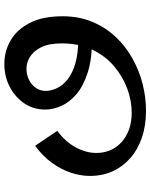

<svg xmlns="http://www.w3.org/2000/svg" viewBox="76 -520 693 885"><g transform="rotate(-90 422.5 -77.5)"><path d="M354 249Q286 249 230.5 230Q175 211 135.5 176Q96 141 75 94Q54 47 54 -8Q54 -51 68.5 -96Q83 -141 114 -184Q145 -227 193 -262L262 -160Q211 -122 185.5 -74.5Q160 -27 160 20Q160 66 182 102.5Q204 139 246 161Q288 183 347 183Q401 183 456.5 162.5Q512 142 559.5 102Q607 62 636 1.5Q665 -59 665 -140Q665 -198 647.5 -233.5Q630 -269 603.5 -285.5Q577 -302 548 -302Q521 -302 497.5 -290.5Q474 -279 460 -259Q446 -239 446 -213Q446 -189 458.5 -162Q471 -135 499 -112.5Q527 -90 573.5 -76.5Q620 -63 690 -63L680 0Q591 0 529.5 -20Q468 -40 431 -71.5Q394 -103 377 -141Q360 -179 360 -215Q360 -270 388.5 -312Q417 -354 464.5 -379Q512 -404 571 -404Q628 -404 678 -375.5Q728 -347 759 -287.5Q790 -228 790 -135Q790 -60 764.5 1Q739 62 695.5 108.5Q652 155 595.5 186.5Q539 218 477.5 233.5Q416 249 354 249Z"/></g></svg>

Font: Marhey Light
Style: Regular
Weight: 400
Version: Version 1.000